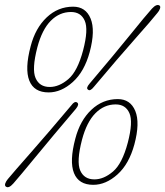

<svg xmlns="http://www.w3.org/2000/svg" viewBox="-32 -737 667 776"><path d="M263.5 -710Q314.5 -710 334.2 -662Q354 -614 330.5 -526.5Q309 -447.5 262.2 -405.5Q215.5 -363.5 164.5 -363.5Q105.5 -363.5 86.5 -411Q67.5 -458.5 92 -550.5Q111 -623.5 156.8 -666.8Q202.5 -710 263.5 -710ZM304 -534Q326 -618 310.5 -653.2Q295 -688.5 255 -688.5Q208.5 -688.5 173.2 -653Q138 -617.5 119 -546Q96 -457.5 111.8 -421.5Q127.5 -385.5 169 -385.5Q207 -385.5 244.2 -417.2Q281.5 -449 304 -534ZM347.5 -386Q332 -366.5 323.5 -375Q314.5 -381 330 -399Q431 -518 493.5 -595.5Q556 -673 582 -702Q601 -722.5 613 -714.5Q617.5 -710.5 614.5 -701.8Q611.5 -693 604 -684.5Q581 -655.5 514 -580Q447 -504.5 347.5 -386ZM256.5 -311.5Q270 -330 280 -322.5Q289.5 -315.5 275 -297.5Q178.5 -184 113 -104.2Q47.5 -24.5 22 4.5Q3 26 -8.5 17Q-13.5 13 -10.8 4.5Q-8 -4 -0.5 -13Q23.5 -42 92.5 -120.2Q161.5 -198.5 256.5 -311.5ZM444 -336.5Q495 -336.5 514.8 -288.5Q534.5 -240.5 511 -153Q489.5 -74 442.8 -32Q396 10 345 10Q286 10 267 -37.5Q248 -85 272.5 -177Q291.5 -250 337.2 -293.2Q383 -336.5 444 -336.5ZM484.5 -160.5Q506.5 -244.5 491 -279.8Q475.5 -315 435.5 -315Q389 -315 353.8 -279.5Q318.5 -244 299.5 -172.5Q276.5 -84 292.2 -48Q308 -12 349.5 -12Q387.5 -12 424.8 -43.8Q462 -75.5 484.5 -160.5Z"/></svg>

Font: Fraunces 144pt S100 Thin
Style: Italic
Weight: 100
Italic angle: -16°
Version: Version 1.000; ttfautohint (v1.8.3)